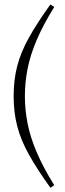

<svg xmlns="http://www.w3.org/2000/svg" viewBox="-20 -730 300 887"><path d="M95 -286Q95 -222.5 107.5 -159.2Q120 -96 149.8 -26.2Q179.5 43.5 230.5 125.5L213 137.5Q151 51.5 113.8 -15.5Q76.5 -82.5 59.8 -146.2Q43 -210 43 -286Q43 -362 59.8 -425.8Q76.5 -489.5 113.8 -556.5Q151 -623.5 213 -709.5L230.5 -697.5Q179.5 -615.5 149.8 -545.8Q120 -476 107.5 -412.8Q95 -349.5 95 -286Z"/></svg>

Font: Newsreader Text Light
Style: Regular
Weight: 300
Designer: Hugues Gentile
Foundry: Production Type
Version: Version 1.002